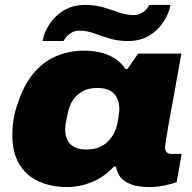

<svg xmlns="http://www.w3.org/2000/svg" viewBox="-20 -745 778 777"><path d="M254 12Q186 12 135.5 -11.5Q85 -35 57.5 -81.5Q30 -128 30 -198Q30 -233 35.5 -265.5Q41 -298 52 -326Q75 -399 114 -446.5Q153 -494 206 -517Q259 -540 320 -540Q353 -540 384.5 -533Q416 -526 443 -509.5Q470 -493 488 -466H496L539 -528H714L693 -411Q690 -393 684.5 -363Q679 -333 672.5 -298.5Q666 -264 660.5 -231.5Q655 -199 651.5 -177Q648 -155 648 -149Q648 -136 654.5 -129Q661 -122 673 -122H715L695 -8Q674 0 644 6Q614 12 583 12Q541 12 513 2Q485 -8 469 -26Q461 -35 456.5 -46.5Q452 -58 449 -71H441Q401 -28 351.5 -8Q302 12 254 12ZM331 -140Q359 -140 381 -149Q403 -158 418.5 -174Q434 -190 443.5 -210.5Q453 -231 457 -255Q459 -270 460.5 -278.5Q462 -287 462.5 -293Q463 -299 463 -303Q463 -328 454 -347.5Q445 -367 426 -378Q407 -389 375 -389Q338 -389 313 -375Q288 -361 273.5 -337Q259 -313 253 -282Q249 -260 246.5 -248Q244 -236 244 -229.5Q244 -223 244 -219Q244 -184 264.5 -162Q285 -140 331 -140ZM152 -579Q158 -613 180 -647Q202 -681 238.5 -703Q275 -725 325 -725Q366 -725 399 -715Q432 -705 461.5 -694.5Q491 -684 521 -684Q542 -684 558.5 -695.5Q575 -707 584 -725H670Q664 -691 642.5 -657.5Q621 -624 585 -601.5Q549 -579 497 -579Q456 -579 422.5 -589.5Q389 -600 359.5 -610.5Q330 -621 301 -621Q280 -621 263.5 -609Q247 -597 237 -579Z"/></svg>

Font: Archivo SemiExpanded Black
Style: Italic
Weight: 900
Width: 6
Italic angle: -10°
Designer: Hector Gatti
Foundry: Omnibus-Type
Version: Version 2.001